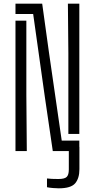

<svg xmlns="http://www.w3.org/2000/svg" viewBox="-20 -820 515 1042"><path d="M299 202Q287 202 267.8 200.5Q248.5 199 235 196V148.5Q246.5 150 261.8 150.8Q277 151.5 297 151.5Q330.5 151.5 342 140.2Q353.5 129 353.5 100V-23H411V98Q411 147.5 388 174.8Q365 202 299 202ZM266.5 0 223.5 -293 160 -744H64V-800H209L245.5 -537L315 -57H410.5V0ZM64 0V-708H123V-304L125.5 0ZM351 -93V-531L348.5 -800H410.5V-93Z"/></svg>

Font: Big Shoulders Stencil Text Thin Light
Style: Regular
Weight: 300
Version: Version 2.001